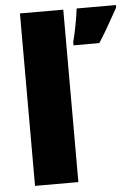

<svg xmlns="http://www.w3.org/2000/svg" viewBox="-54 -802 597 843"><g transform="rotate(-5 244.5 -380.0)"><path d="M257 0H66V-760H257ZM489 -749Q468 -712 449 -678Q430 -644 402 -600H288V-614Q296 -643 304 -685.5Q312 -728 316 -760H489Z"/></g></svg>

Font: Noto Sans Myanmar Black
Style: Regular
Weight: 900
Designer: Monotype Design Team
Foundry: Monotype Imaging Inc.
Version: Version 2.107; ttfautohint (v1.8.4.7-5d5b)